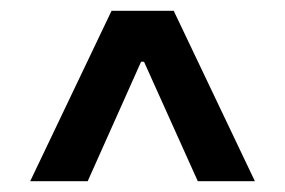

<svg xmlns="http://www.w3.org/2000/svg" viewBox="-20 -729 521 351"><path d="M446 -397.7H341.6L243.3 -616.1H237.9L140.3 -397.7H35.2L183.9 -709.2H297.6Z"/></svg>

Font: Linik Sans SemiBold
Style: Regular
Weight: 600
Designer: Rasmus Andersson (font), Cristiano Sobral (main changes)
Foundry: rsms
Version: Version 3.018;June 1, 2022;FontCreator 14.0.0.2814 64-bit; t